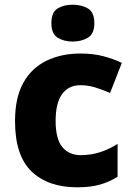

<svg xmlns="http://www.w3.org/2000/svg" viewBox="-20 -788 567 818"><path d="M309 10Q185 10 114.5 -57.5Q44 -125 44 -272Q44 -372 79.5 -435.5Q115 -499 178.5 -529.5Q242 -560 323 -560Q377 -560 420.5 -548.5Q464 -537 499 -520L449 -392Q414 -407 384 -416Q354 -425 323 -425Q272 -425 244.5 -387Q217 -349 217 -273Q217 -196 245.5 -161.5Q274 -127 324 -127Q367 -127 406 -139.5Q445 -152 481 -175V-35Q446 -13 406 -1.5Q366 10 309 10ZM290 -768Q327 -768 354.5 -752Q382 -736 382 -689Q382 -644 354.5 -627.5Q327 -611 290 -611Q252 -611 225.5 -627.5Q199 -644 199 -689Q199 -736 225.5 -752Q252 -768 290 -768Z"/></svg>

Font: Noto Sans Thaana ExtraBold
Style: Regular
Weight: 800
Designer: David Williams
Foundry: Google Inc.
Version: Version 3.001; ttfautohint (v1.8.4.7-5d5b)